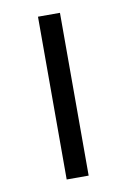

<svg xmlns="http://www.w3.org/2000/svg" viewBox="-67 -569 403 611"><g transform="rotate(-10 134.5 -263.0)"><path d="M99 0V-526H170V0Z"/></g></svg>

Font: mBank
Style: Regular
Weight: 400
Designer: Julieta Ulanovsky
Foundry: Julieta Ulanovsky
Version: Version 7.200;PS 007.200;hotconv 1.0.88;makeotf.lib2.5.64775